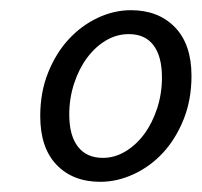

<svg xmlns="http://www.w3.org/2000/svg" viewBox="-20 -744 396 377"><path d="M177 -387Q123 -387 91 -420.5Q59 -454 59 -516Q59 -563 74.5 -601.5Q90 -640 115 -667Q140 -694 172 -709Q204 -724 237 -724Q291 -724 323.5 -690.5Q356 -657 356 -595Q356 -548 340.5 -509.5Q325 -471 300 -444Q275 -417 242.5 -402Q210 -387 177 -387ZM182 -434Q205 -434 226 -446.5Q247 -459 263 -480.5Q279 -502 288.5 -531Q298 -560 298 -592Q298 -633 281.5 -655Q265 -677 233 -677Q209 -677 188 -664.5Q167 -652 151 -630.5Q135 -609 125.5 -580Q116 -551 116 -519Q116 -478 133 -456Q150 -434 182 -434Z"/></svg>

Font: TypoPRO Source Sans Pro
Style: Italic
Weight: 400
Italic angle: -11°
Designer: Paul D. Hunt
Foundry: Adobe Systems Incorporated
Version: Version 1.075;PS 2.000;hotconv 1.0.86;makeotf.lib2.5.63406